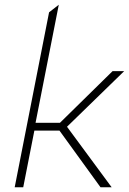

<svg xmlns="http://www.w3.org/2000/svg" viewBox="-20 -790 546 810"><path d="M42 0 187 -738 228 -770 130 -272H233L455 -490H504L246 -239H125L78 0ZM404 0 228 -243 257 -263 451 0Z"/></svg>

Font: REM Thin
Style: Italic
Weight: 250
Italic angle: -11°
Designer: Octavio Pardo
Foundry: Ashler Design
Version: Version 1.005;gftools[0.9.28]